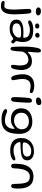

<svg xmlns="http://www.w3.org/2000/svg" viewBox="1511 -2255 904 4106"><g transform="rotate(90 1963.0 -202.0)"><path d="M40 230Q9 230 -16.2 224Q-41.5 218 -56 207.2Q-70.5 196.5 -70.5 182Q-70.5 169.5 -63.5 162Q-56.5 154.5 -45 152.5Q-31 150.5 -7 153.5Q17 156.5 46.5 156.5Q83 156.5 99 104Q115 51.5 115 -46.5Q115 -64 113.8 -89.2Q112.5 -114.5 111 -143.8Q109.5 -173 107.8 -203.2Q106 -233.5 104.5 -262Q103 -290.5 101.8 -314.2Q100.5 -338 100.5 -353Q100.5 -390.5 113.5 -405.5Q126.5 -420.5 150.5 -420.5Q168 -420.5 178.2 -412.5Q188.5 -404.5 193.8 -388.5Q199 -372.5 201.5 -348.8Q204 -325 205.5 -293.5Q207 -276.5 208.5 -250.8Q210 -225 211.5 -195Q213 -165 214 -135.2Q215 -105.5 215.8 -80.2Q216.5 -55 216.5 -39Q216.5 40.5 199.2 101Q182 161.5 143.5 195.8Q105 230 40 230ZM159.5 -516Q142.5 -516 126.2 -519.2Q110 -522.5 97.2 -528.8Q84.5 -535 77 -544.5Q69.5 -554 69.5 -567Q69.5 -588.5 79.5 -601Q89.5 -613.5 108.2 -619.2Q127 -625 152 -625Q168 -625 183.8 -621.5Q199.5 -618 211.8 -610.8Q224 -603.5 231.5 -592.5Q239 -581.5 239 -566.5Q239 -551.5 229 -540.2Q219 -529 201.2 -522.5Q183.5 -516 159.5 -516Z M520.5 43.5Q480.5 43.5 445.8 35.5Q411 27.5 384.5 10.2Q358 -7 343.2 -34.2Q328.5 -61.5 328.5 -100.5Q328.5 -147 351.2 -176.5Q374 -206 412.5 -222.5Q451 -239 499.8 -245.2Q548.5 -251.5 600 -251.5Q617 -251.5 634.8 -250.2Q652.5 -249 668.2 -248.2Q684 -247.5 695 -247.5Q708.5 -247.5 713.2 -251.8Q718 -256 718 -267Q718 -289.5 712.2 -307Q706.5 -324.5 696 -338Q685.5 -351.5 671 -360.5Q648.5 -376 617 -382.5Q585.5 -389 549.5 -389Q507.5 -389 477 -380Q446.5 -371 424.8 -361.8Q403 -352.5 386.5 -352.5Q367 -352.5 356.8 -359Q346.5 -365.5 346.5 -379.5Q346.5 -395.5 361.8 -410.2Q377 -425 404.2 -436.5Q431.5 -448 468.8 -454.8Q506 -461.5 549.5 -461.5Q636 -461.5 693.5 -438.8Q751 -416 779.8 -365.8Q808.5 -315.5 808.5 -232.5Q808.5 -205.5 805.5 -185.5Q802.5 -165.5 798.5 -150.8Q794.5 -136 791.5 -125.5Q788.5 -115 788.5 -106.5Q788.5 -95 796 -85.2Q803.5 -75.5 813.2 -66.2Q823 -57 830.5 -47Q838 -37 838 -25Q838 -6.5 826 1Q814 8.5 801 8.5Q786.5 8.5 777.2 -1.5Q768 -11.5 760 -21.5Q752 -31.5 740 -31.5Q733 -31.5 725.2 -28Q717.5 -24.5 705.5 -15.5Q691 -4.5 668 9.2Q645 23 609.2 33.2Q573.5 43.5 520.5 43.5ZM532.5 -17.5Q567.5 -17.5 600.2 -28.5Q633 -39.5 658.8 -59.2Q684.5 -79 699.8 -105.5Q715 -132 715 -163Q715 -181.5 702.2 -189.5Q689.5 -197.5 660.8 -199.5Q632 -201.5 583 -201.5Q536.5 -201.5 497 -192.2Q457.5 -183 433.8 -161.5Q410 -140 410 -103Q410 -74 424.2 -55.2Q438.5 -36.5 466 -27Q493.5 -17.5 532.5 -17.5ZM470.5 -501Q438 -501 424.8 -512.8Q411.5 -524.5 411.5 -544Q411.5 -565.5 428.8 -578.2Q446 -591 464.5 -591Q479 -591 491.8 -586.8Q504.5 -582.5 512.2 -572.2Q520 -562 520 -544Q520 -526 508.2 -513.5Q496.5 -501 470.5 -501ZM664 -501.5Q641.5 -501.5 626.8 -514Q612 -526.5 612 -545.5Q612 -568 628.8 -582.2Q645.5 -596.5 670 -596.5Q693 -596.5 704.2 -583.2Q715.5 -570 715.5 -553Q715.5 -532 701.2 -516.8Q687 -501.5 664 -501.5Z M949.5 25Q935 25 926.8 15.2Q918.5 5.5 914.5 -16Q913 -28 911.5 -51Q910 -74 908.8 -106.2Q907.5 -138.5 907.2 -178.8Q907 -219 907 -265Q907 -296.5 908.2 -330.2Q909.5 -364 912.2 -397.5Q915 -431 919.2 -462.5Q923.5 -494 929 -521.8Q934.5 -549.5 941 -571.5Q950.5 -599 964 -612.5Q977.5 -626 994 -626Q1012.5 -626 1022.5 -611.2Q1032.5 -596.5 1032.5 -565.5Q1032.5 -546.5 1031 -523.2Q1029.5 -500 1027.5 -475.5Q1025.5 -451 1023.5 -428.2Q1021.5 -405.5 1020.2 -387.5Q1019 -369.5 1019 -359.5Q1019 -343 1024.5 -343Q1029.5 -343 1041 -356.5Q1052.5 -370 1075 -388Q1097.5 -406 1133.5 -419.5Q1169.5 -433 1223.5 -433Q1278 -433 1313.8 -412.5Q1349.5 -392 1370 -358Q1390.5 -324 1399.2 -283.2Q1408 -242.5 1408 -202.5Q1408 -182 1405.2 -156Q1402.5 -130 1397.8 -103.2Q1393 -76.5 1387 -53Q1381 -29.5 1374 -14.5Q1366.5 0 1355 7Q1343.5 14 1327 14Q1314 14 1307 7.2Q1300 0.5 1297 -10Q1295.5 -20.5 1297.5 -40.5Q1299.5 -60.5 1302.8 -86Q1306 -111.5 1308.2 -139.2Q1310.5 -167 1310 -193Q1309.5 -220.5 1304 -249.2Q1298.5 -278 1285.8 -302.5Q1273 -327 1250.2 -342Q1227.5 -357 1192.5 -357Q1148 -357 1114.5 -341.5Q1081 -326 1058.5 -302.5Q1036 -279 1024.2 -254.5Q1012.5 -230 1011 -212Q1009.5 -176.5 1007.8 -146.8Q1006 -117 1003.5 -93Q1001 -69 998.2 -50Q995.5 -31 992 -16.5Q986 4.5 975.5 14.8Q965 25 949.5 25Z M1584 10.5Q1573 10.5 1564 5.2Q1555 0 1547.5 -9.5Q1540 -19 1534 -31.5Q1525.5 -51 1519 -76.2Q1512.5 -101.5 1507.5 -129.2Q1502.5 -157 1500.2 -183.8Q1498 -210.5 1498 -232Q1498 -313.5 1526.5 -369.2Q1555 -425 1609.8 -453.8Q1664.5 -482.5 1743.5 -482.5Q1775 -482.5 1803.2 -478Q1831.5 -473.5 1853.5 -465.2Q1875.5 -457 1888.5 -445.5Q1901.5 -434 1901.5 -419Q1901.5 -408 1896.5 -401Q1891.5 -394 1884 -391Q1876.5 -388 1868 -388Q1847 -388 1819.5 -396Q1792 -404 1745.5 -404Q1671 -404 1635 -357.5Q1599 -311 1599 -234Q1599 -206.5 1601.8 -181Q1604.5 -155.5 1608.2 -132.8Q1612 -110 1615.8 -90.8Q1619.5 -71.5 1622 -57Q1624.5 -42.5 1624.5 -34Q1624.5 -9.5 1614 0.5Q1603.5 10.5 1584 10.5Z M2033 12Q2016 12 2005.5 4.5Q1995 -3 1990.8 -20Q1986.5 -37 1986.5 -64Q1986.5 -81.5 1987.2 -107.5Q1988 -133.5 1989.5 -164.5Q1991 -195.5 1993 -227.8Q1995 -260 1997.2 -289.8Q1999.5 -319.5 2002 -343.2Q2004.5 -367 2006.5 -380.5Q2014 -408 2028.8 -420.8Q2043.5 -433.5 2066 -433.5Q2087 -433.5 2096.5 -416.8Q2106 -400 2106 -367Q2106 -353 2105 -326.2Q2104 -299.5 2102.2 -265.8Q2100.5 -232 2098.5 -196.2Q2096.5 -160.5 2093.8 -127.8Q2091 -95 2088.5 -70Q2086 -45 2083 -34Q2076 -7.5 2063.8 2.2Q2051.5 12 2033 12ZM2064 -520Q2022 -520 2007.8 -534.5Q1993.5 -549 1993.5 -566.5Q1993.5 -589 2009.8 -604.2Q2026 -619.5 2049.8 -627Q2073.5 -634.5 2096.5 -634.5Q2114 -634.5 2128 -629Q2142 -623.5 2150 -611.5Q2158 -599.5 2158 -580Q2158 -559 2145.2 -546Q2132.5 -533 2111 -526.5Q2089.5 -520 2064 -520Z M2473.5 218.5Q2416 218.5 2372.5 209.5Q2329 200.5 2300 186.5Q2271 172.5 2256.2 157Q2241.5 141.5 2241.5 128.5Q2241.5 118.5 2247.8 111.5Q2254 104.5 2264.2 100.8Q2274.5 97 2287.5 97Q2300 97 2317.5 104.5Q2335 112 2359.2 121.5Q2383.5 131 2416.5 138Q2449.5 145 2492.5 144.5Q2540 144 2573 127Q2606 110 2626.5 82Q2647 54 2656.2 21.2Q2665.5 -11.5 2665.5 -44.5Q2665.5 -50 2664.8 -53.8Q2664 -57.5 2662.5 -59.8Q2661 -62 2658.5 -62Q2653 -62 2640 -50Q2627 -38 2604.5 -22.5Q2582 -7 2548 5Q2514 17 2466.5 17Q2387.5 17 2334.5 -10Q2281.5 -37 2254.2 -86.5Q2227 -136 2227 -204.5Q2227 -266.5 2250 -311.5Q2273 -356.5 2313.2 -385.2Q2353.5 -414 2405.5 -427.8Q2457.5 -441.5 2515 -441.5Q2577 -441.5 2625.2 -422.2Q2673.5 -403 2706.5 -366.5Q2739.5 -330 2756.5 -278Q2773.5 -226 2773.5 -160.5Q2773.5 -59.5 2754.2 12.8Q2735 85 2697 130.5Q2659 176 2603 197.2Q2547 218.5 2473.5 218.5ZM2487.5 -50.5Q2525 -50.5 2559 -62.8Q2593 -75 2619 -97Q2645 -119 2660 -149.5Q2675 -180 2675 -216Q2675 -259 2656 -293.5Q2637 -328 2600.5 -348Q2564 -368 2511.5 -368Q2481 -368 2447.8 -360.8Q2414.5 -353.5 2385.8 -335.2Q2357 -317 2339 -285Q2321 -253 2321 -203.5Q2321 -157 2341.5 -122.5Q2362 -88 2399.2 -69.2Q2436.5 -50.5 2487.5 -50.5Z M3130 32Q3047 32 2986.8 7Q2926.5 -18 2894.2 -70.5Q2862 -123 2862 -205.5Q2862 -273 2884.5 -323.8Q2907 -374.5 2946 -408.5Q2985 -442.5 3036.5 -459.5Q3088 -476.5 3146.5 -476.5Q3186.5 -476.5 3221.2 -467.8Q3256 -459 3282.5 -441Q3309 -423 3324 -395.5Q3339 -368 3339 -331Q3339 -288 3320 -262Q3301 -236 3268.2 -221.8Q3235.5 -207.5 3194.5 -201.5Q3153.5 -195.5 3109.5 -193Q3089.5 -191 3062.5 -189.8Q3035.5 -188.5 3011.2 -188.2Q2987 -188 2974.5 -188Q2959.5 -188 2954.2 -183.8Q2949 -179.5 2949 -168.5Q2949 -154.5 2956.8 -135Q2964.5 -115.5 2979.5 -97.5Q3007 -62.5 3043.2 -51Q3079.5 -39.5 3133.5 -39.5Q3177 -39.5 3210.5 -49.5Q3244 -59.5 3268.8 -69Q3293.5 -78.5 3311 -78.5Q3325 -78.5 3333 -73.2Q3341 -68 3341 -52.5Q3341 -38 3325.5 -23Q3310 -8 3281.8 4.5Q3253.5 17 3215 24.5Q3176.5 32 3130 32ZM3087 -234.5Q3133 -234.5 3172 -242.8Q3211 -251 3234.8 -271.8Q3258.5 -292.5 3258.5 -329.5Q3258.5 -373 3227 -395.8Q3195.5 -418.5 3136.5 -418.5Q3102 -418.5 3069.2 -406.2Q3036.5 -394 3011 -372.5Q2985.5 -351 2970.5 -323.5Q2955.5 -296 2955.5 -265Q2955.5 -250 2968 -243.8Q2980.5 -237.5 3009.2 -236Q3038 -234.5 3087 -234.5Z M3456 11Q3437.5 11 3427.2 -1Q3417 -13 3413 -39.5Q3412 -53 3411.8 -70.5Q3411.5 -88 3412.5 -110.2Q3413.5 -132.5 3416 -160Q3423 -258 3455.8 -326Q3488.5 -394 3546.5 -429.8Q3604.5 -465.5 3686.5 -465.5Q3768.5 -465.5 3825.5 -431.8Q3882.5 -398 3912.2 -326.8Q3942 -255.5 3942 -142.5Q3942 -121.5 3941.5 -103.8Q3941 -86 3940 -71.8Q3939 -57.5 3936.5 -46Q3931 -14.5 3919.8 -1.8Q3908.5 11 3888.5 11Q3871 11 3861.5 4Q3852 -3 3848.2 -17.2Q3844.5 -31.5 3843 -53Q3842 -93.5 3841 -124.2Q3840 -155 3838 -179.5Q3836 -204 3833.2 -225.5Q3830.5 -247 3825.5 -269.5Q3813.5 -326.5 3783 -357Q3752.5 -387.5 3691 -387.5Q3630.5 -387.5 3595 -354.5Q3559.5 -321.5 3540 -265.5Q3532 -242 3526.8 -217Q3521.5 -192 3518.5 -165.5Q3515.5 -139 3513.5 -110.8Q3511.5 -82.5 3510 -52Q3508 -26.5 3500.8 -12.8Q3493.5 1 3482.5 6Q3471.5 11 3456 11Z"/></g></svg>

Font: Gluten Light
Style: Regular
Weight: 300
Designer: Tyler Finck
Foundry: Etcetera Type Company
Version: Version 1.300